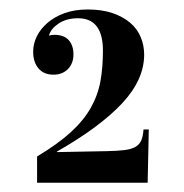

<svg xmlns="http://www.w3.org/2000/svg" viewBox="-20 -734 390 407"><path d="M50.3 -624.5Q50.3 -641.1 58.1 -657Q65.9 -672.9 80.6 -685.5Q95.2 -698.2 116.7 -706.1Q138.2 -713.9 166 -713.9Q195.8 -713.9 218.3 -706.3Q240.7 -698.7 255.9 -685.8Q271 -672.9 278.3 -655.3Q285.6 -637.7 285.6 -618.2Q285.6 -564.9 238.5 -514.6Q191.4 -464.4 100.6 -412.6V-411.6L207 -413.6Q229 -414.1 243.4 -415.8Q257.8 -417.5 266.6 -422.4Q275.4 -427.2 279.3 -436Q283.2 -444.8 284.2 -459.5H295.4L293 -346.7H58.6V-402.3Q102.5 -428.7 129.9 -453.6Q157.2 -478.5 172.4 -505.4Q187.5 -532.2 192.9 -561.8Q198.2 -591.3 198.2 -626.5Q198.2 -695.3 145.5 -695.3Q121.1 -695.3 104.5 -684.3Q87.9 -673.3 84 -659.2V-658.2Q87.4 -660.2 95.2 -660.2Q115.7 -660.2 125.7 -648.9Q135.7 -637.7 135.7 -618.7Q135.7 -599.6 124 -587.6Q112.3 -575.7 93.3 -575.7Q72.8 -575.7 61.5 -589.1Q50.3 -602.5 50.3 -624.5Z"/></svg>

Font: Vidaloka 
Style: Regular
Weight: 400
Designer: Cyreal (www.cyreal.org)
Foundry: Cyreal (www.cyreal.org)
Version: Version 1.011